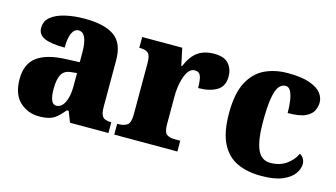

<svg xmlns="http://www.w3.org/2000/svg" viewBox="-69 -777 1773 1014"><g transform="rotate(15 817.0 -270.5)"><path d="M187 10Q126 10 82 -30.5Q38 -71 38 -155Q38 -237 90 -276Q142 -315 246 -319L322 -322V-375Q322 -483 273 -483Q251 -483 238 -456Q225 -429 225 -376Q150 -376 114 -392Q78 -408 78 -445Q78 -483 107 -506Q136 -529 184 -540Q232 -551 289 -551Q397 -551 451 -513Q505 -475 505 -382V-129Q505 -89 517 -74Q529 -59 561 -59H565V0H355L332 -59H322Q301 -33 283 -18Q265 -3 242.5 3.5Q220 10 187 10ZM261 -68Q289 -68 306 -101.5Q323 -135 323 -191V-263L294 -260Q255 -257 240 -230Q225 -203 225 -151Q225 -68 261 -68Z M597 0V-59H602Q634 -59 651.5 -71.5Q669 -84 669 -131V-409Q669 -453 654.5 -465Q640 -477 610 -477H606V-536H825L845 -442H849Q873 -499 908 -524Q943 -549 998 -549Q1053 -549 1077 -521Q1101 -493 1101 -452Q1101 -398 1062 -375Q1023 -352 961 -352Q961 -393 953.5 -415.5Q946 -438 920 -438Q898 -438 883 -414.5Q868 -391 860 -354Q852 -317 852 -278V-126Q852 -82 867.5 -70.5Q883 -59 909 -59H942V0Z M1401 10Q1326 10 1270.5 -15.5Q1215 -41 1184 -101.5Q1153 -162 1153 -267Q1153 -375 1186 -437Q1219 -499 1274.5 -525Q1330 -551 1399 -551Q1475 -551 1519.5 -535Q1564 -519 1582.5 -495Q1601 -471 1601 -444Q1601 -423 1591 -400.5Q1581 -378 1549 -362.5Q1517 -347 1452 -347Q1452 -383 1447.5 -414Q1443 -445 1433 -464Q1423 -483 1405 -483Q1384 -483 1369 -464Q1354 -445 1346 -398Q1338 -351 1338 -268Q1338 -169 1359.5 -119Q1381 -69 1431 -69Q1482 -69 1518 -94.5Q1554 -120 1570 -156Q1584 -149 1591.5 -135.5Q1599 -122 1599 -107Q1599 -81 1580 -54Q1561 -27 1518 -8.5Q1475 10 1401 10Z"/></g></svg>

Font: Noto Serif Thai SemiCondensed Black
Style: Regular
Weight: 900
Width: 4
Designer: Monotype Design Team
Foundry: Monotype Imaging Inc.
Version: Version 2.002; ttfautohint (v1.8.4.7-5d5b)